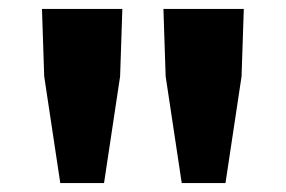

<svg xmlns="http://www.w3.org/2000/svg" viewBox="-20 -704 640 430"><path d="M115 -294 79 -533 74 -684H254L249 -533L213 -294ZM387 -294 351 -533 346 -684H526L521 -533L485 -294Z"/></svg>

Font: Source Code Pro ExtraLight ExtraBold
Style: Regular
Weight: 800
Monospace: yes
Version: Version 1.018;hotconv 1.0.116;makeotfexe 2.5.65601